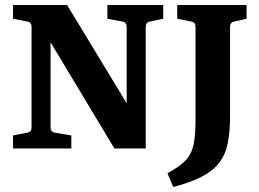

<svg xmlns="http://www.w3.org/2000/svg" viewBox="-20 -593 1033 767"><path d="M579 -507Q562 -504 562 -486V0H437L155 -469L182 -471V-83Q182 -66 199 -63L265 -52V0H32V-52L89 -63Q106 -66 106 -83V-486Q106 -504 89 -507L32 -518V-573H248L513 -136L486 -134V-486Q486 -504 469 -507L409 -518V-573H632V-518ZM916 -507Q899 -504 899 -486V-128Q899 -65 889.5 -19.5Q880 26 855 58Q830 90 785.5 113Q741 136 672 154L649 99Q697 73 721 48Q745 23 753 -14Q761 -51 761 -111V-486Q761 -504 744 -507L688 -518V-573H965V-518Z"/></svg>

Font: Rasa
Style: Bold
Weight: 700
Designer: Anna Giedrys (Yrsa+Rasa design), David Brezina (Yrsa art-direction, Rasa art-direction, design)
Foundry: Rosetta Type Foundry
Version: Version 2.004